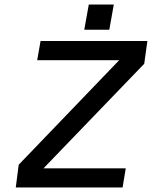

<svg xmlns="http://www.w3.org/2000/svg" viewBox="-20 -832 674 852"><path d="M374 -812H485L465 -700H354ZM160 -650H634L620 -549L173 -85H538L524 0H50L63 -101L509 -565H145Z"/></svg>

Font: Overused Grotesk Medium
Style: Italic
Weight: 500
Italic angle: -10°
Version: Version 0.003